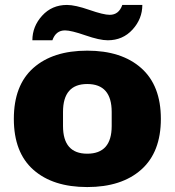

<svg xmlns="http://www.w3.org/2000/svg" viewBox="-20 -745 707 777"><path d="M115 -470Q194 -540 333 -540Q472 -540 551.5 -469.5Q631 -399 631 -264Q631 -129 551.5 -58.5Q472 12 333 12Q194 12 115 -58Q36 -128 36 -264Q36 -400 115 -470ZM333 -405Q235 -405 235 -292V-235Q235 -123 333 -123Q432 -123 432 -235V-292Q432 -405 333 -405ZM475 -725H556Q556 -669 516.5 -625.5Q477 -582 416 -582Q383 -582 325.5 -602Q268 -622 243 -622Q206 -622 192 -582H111Q111 -638 150.5 -681.5Q190 -725 251 -725Q284 -725 341.5 -705Q399 -685 424 -685Q461 -685 475 -725Z"/></svg>

Font: Archicoco
Style: Regular
Weight: 400
Designer: Hector Gatti
Foundry: Hector Gatti
Version: 1.002